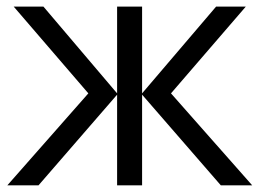

<svg xmlns="http://www.w3.org/2000/svg" viewBox="-20 -554 776 574"><path d="M330.1 -534.2H404.8V-274.9L626 -534.2H714.8L491.2 -274.9L733.9 0H640.1L404.8 -271V0H330.1V-271L95.2 0H2L244.1 -274.9L21 -534.2H109.9L330.1 -274.9Z"/></svg>

Font: f06597129
Style: Regular
Weight: 400
Foundry: Ascender Corporation
Version: Version 1.10